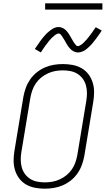

<svg xmlns="http://www.w3.org/2000/svg" viewBox="-20 -1129 640 1157"><path d="M250 8Q220 8 191 2.5Q162 -3 137.5 -17Q113 -31 96 -53.5Q79 -76 70.5 -103.5Q62 -131 62 -160.5Q62 -190 67 -220L121 -546Q126 -573 135.5 -599.5Q145 -626 161.5 -650Q178 -674 201 -692.5Q224 -711 250.5 -722.5Q277 -734 304.5 -738.5Q332 -743 359 -743Q389 -743 418 -737.5Q447 -732 471.5 -718Q496 -704 513 -681.5Q530 -659 538.5 -631.5Q547 -604 547 -574.5Q547 -545 542 -515L488 -189Q483 -162 473.5 -135.5Q464 -109 447.5 -85Q431 -61 408 -42.5Q385 -24 358.5 -12.5Q332 -1 304.5 3.5Q277 8 250 8ZM250 -30Q273 -30 295.5 -34Q318 -38 340 -48Q362 -58 381 -73.5Q400 -89 413.5 -109Q427 -129 434.5 -151Q442 -173 446 -195L500 -521Q504 -545 504 -568.5Q504 -592 498 -614Q492 -636 479 -654Q466 -672 447 -684Q428 -696 405 -700.5Q382 -705 359 -705Q336 -705 313.5 -701Q291 -697 269 -687Q247 -677 228 -661.5Q209 -646 195.5 -626Q182 -606 174.5 -584Q167 -562 163 -540L109 -214Q105 -190 105 -166.5Q105 -143 111 -121Q117 -99 130 -81Q143 -63 162 -51Q181 -39 204 -34.5Q227 -30 250 -30ZM450 -813Q442 -813 435 -815Q428 -817 421.5 -820.5Q415 -824 410 -828.5Q405 -833 400 -838.5Q395 -844 391 -849.5Q387 -855 383.5 -861Q380 -867 376.5 -873.5Q373 -880 369 -886.5Q365 -893 361 -899.5Q357 -906 353.5 -911Q350 -916 345.5 -921.5Q341 -927 333 -927Q329 -927 324.5 -925Q320 -923 316.5 -921Q313 -919 309 -915.5Q305 -912 300.5 -908Q296 -904 293.5 -902Q291 -900 288.5 -897Q286 -894 283.5 -891Q281 -888 278 -885Q275 -882 272.5 -878.5Q270 -875 267 -871Q264 -867 260.5 -863Q257 -859 254 -854.5Q251 -850 247.5 -845Q244 -840 240.5 -835Q237 -830 233.5 -824.5Q230 -819 226 -813L190 -834Q196 -843 202 -851.5Q208 -860 213.5 -868Q219 -876 224 -883Q229 -890 234 -896.5Q239 -903 244 -908.5Q249 -914 253.5 -919Q258 -924 263 -929Q268 -934 275 -939.5Q282 -945 288 -949.5Q294 -954 301.5 -958Q309 -962 317 -964Q325 -966 333 -966Q341 -966 348 -964Q355 -962 361.5 -958.5Q368 -955 373 -950.5Q378 -946 383 -940.5Q388 -935 392 -929Q396 -923 399.5 -917Q403 -911 406.5 -905Q410 -899 414 -892Q418 -885 421.5 -879Q425 -873 429 -868Q433 -863 437.5 -857Q442 -851 450 -851Q454 -851 458.5 -853.5Q463 -856 466.5 -858Q470 -860 474 -863Q478 -866 482.5 -870.5Q487 -875 489 -877Q491 -879 493.5 -882Q496 -885 499 -887.5Q502 -890 504.5 -893.5Q507 -897 510 -900.5Q513 -904 516 -908Q519 -912 522 -916Q525 -920 528.5 -924.5Q532 -929 535.5 -934Q539 -939 542.5 -944Q546 -949 549.5 -954.5Q553 -960 557 -965L593 -945Q587 -935 581 -926.5Q575 -918 569.5 -910.5Q564 -903 559 -896Q554 -889 548.5 -882.5Q543 -876 538.5 -870Q534 -864 529 -859Q524 -854 519.5 -849.5Q515 -845 508 -839Q501 -833 495 -828.5Q489 -824 481 -820.5Q473 -817 465.5 -815Q458 -813 450 -813ZM252 -1071V-1109H597V-1071Z"/></svg>

Font: Iosevka SS04 XLt Ex Obl
Style: Regular
Weight: 200
Width: 7
Italic angle: -9°
Monospace: yes
Designer: Belleve Invis
Foundry: Belleve Invis
Version: Version 19.0.0; ttfautohint (v1.8.4)